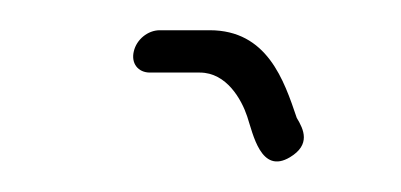

<svg xmlns="http://www.w3.org/2000/svg" viewBox="-20 -114 265 127"><path d="M79.2 -66H112.2C129.9 -66 139.8 -48.1 143.5 -37C147.4 -25.3 152.6 1.5 171.8 -10C185.6 -18.3 181 -28.3 176.3 -36C167.8 -61.1 156.7 -94 118.7 -94H85.7C77.8 -94 70.3 -87.9 68.5 -80C66.6 -72.1 71.3 -66 79.2 -66Z"/></svg>

Font: HoneyBee
Style: XLitIt
Weight: 200
Foundry: Cannot Into Space Fonts
Version: Version 0.89